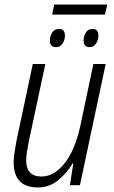

<svg xmlns="http://www.w3.org/2000/svg" viewBox="-20 -813 499 843"><path d="M146 10Q198 10 237 -23Q276 -56 299 -96H302L287 0H331L444 -532H390L333 -262Q310 -155 264 -96.5Q218 -38 162 -38Q95 -38 95 -109Q95 -126 98.5 -147Q102 -168 106 -190L179 -532H124L52 -193Q48 -170 44 -145Q40 -120 40 -101Q40 10 146 10ZM209 -749H441L451 -793H218ZM374 -606Q391 -606 401.5 -621.5Q412 -637 412 -657Q412 -686 386 -686Q367 -686 357 -670Q347 -654 347 -635Q347 -606 374 -606ZM227 -606Q244 -606 254.5 -621.5Q265 -637 265 -657Q265 -686 239 -686Q219 -686 209 -670Q199 -654 199 -635Q199 -606 227 -606Z"/></svg>

Font: Noto Sans Display SemiCondensed Light
Style: Italic
Weight: 300
Width: 4
Italic angle: -12°
Designer: Monotype Design Team
Foundry: Monotype Imaging Inc.
Version: Version 1.900